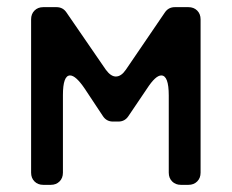

<svg xmlns="http://www.w3.org/2000/svg" viewBox="-20 -517 649 537"><path d="M67 -34V-463Q67 -478 76.5 -487.5Q86 -497 101 -497H138Q156 -497 166 -482L276 -322Q290 -303 304 -303Q319 -303 332 -322L441 -482Q451 -497 469 -497H507Q522 -497 531.5 -487.5Q541 -478 541 -463V-34Q541 -19 531.5 -9.5Q522 0 507 0H486Q471 0 461.5 -9.5Q452 -19 452 -34V-250Q452 -306 431 -306Q415 -306 391 -269L339 -192Q329 -177 311 -177H296Q278 -177 268 -192L217 -269Q192 -306 176 -306Q156 -306 156 -251V-34Q156 -19 146.5 -9.5Q137 0 122 0H101Q86 0 76.5 -9.5Q67 -19 67 -34Z"/></svg>

Font: Higure Gothic Medium
Style: Regular
Weight: 500
Designer: Yoshimichi Ohira
Foundry: Positype
Version: Version 1.000